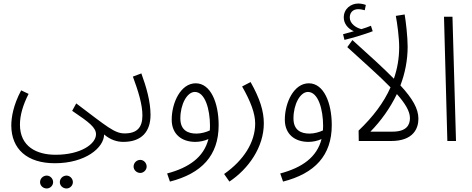

<svg xmlns="http://www.w3.org/2000/svg" viewBox="-20 -799 2674 1088"><path d="M44 -87C45 46 134 126 291 126C463 126 569 39 570 -37C606 -6 644 5 679 5C705 5 714 -5 714 -20C714 -36 704 -43 686 -43C629 -43 587 -81 412 -213L389 -171C487 -105 524 -76 524 -38C524 16 439 78 295 78C188 78 93 32 93 -93C93 -146 110 -204 142 -267L100 -287C55 -203 44 -133 44 -87ZM357 269C376 269 393 253 393 233C393 213 376 196 357 196C336 196 319 213 319 233C319 253 336 269 357 269ZM245 269C264 269 281 253 281 233C281 213 264 196 245 196C224 196 207 213 207 233C207 253 224 269 245 269Z M679 5C784 5 833 -55 833 -148C833 -224 809 -307 781 -383L733 -365C764 -281 787 -207 787 -145C787 -77 757 -43 686 -43ZM775 181C794 181 811 164 811 145C811 124 794 107 775 107C754 107 737 124 737 145C737 164 754 181 775 181Z M943 230C1123 184 1219 82 1219 -90C1219 -216 1174 -327 1089 -327C1004 -327 953 -217 953 -121C953 -38 1010 5 1087 5C1113 5 1139 -1 1161 -11C1135 92 1051 151 927 184ZM1002 -128C1002 -208 1040 -278 1084 -278C1142 -278 1170 -180 1170 -85C1170 -76 1169 -68 1169 -60C1148 -50 1120 -42 1093 -42C1046 -42 1002 -60 1002 -128Z M1280 230C1388 158 1475 35 1475 -100C1475 -169 1453 -240 1400 -334L1352 -309C1401 -223 1426 -156 1426 -99C1426 8 1360 110 1250 187Z M1584 230C1764 184 1860 82 1860 -90C1860 -216 1815 -327 1730 -327C1645 -327 1594 -217 1594 -121C1594 -38 1651 5 1728 5C1754 5 1780 -1 1802 -11C1776 92 1692 151 1568 184ZM1643 -128C1643 -208 1681 -278 1725 -278C1783 -278 1811 -180 1811 -85C1811 -76 1810 -68 1810 -60C1789 -50 1761 -42 1734 -42C1687 -42 1643 -60 1643 -128Z M1932 -573C1982 -585 2048 -605 2092 -622L2082 -653C2065 -646 2048 -640 2028 -634C1998 -641 1962 -665 1962 -700C1962 -726 1978 -747 2010 -747C2023 -747 2035 -744 2047 -741L2053 -771C2040 -776 2024 -779 2010 -779C1969 -779 1928 -750 1928 -700C1928 -665 1952 -636 1985 -622C1967 -617 1949 -612 1924 -605ZM2242 -532C2242 -470 2232 -411 2212 -353C2154 -412 2076 -483 1977 -572L1948 -532C2044 -444 2130 -369 2193 -304C2155 -218 2094 -137 2012 -59L2013 0H2196C2324 0 2351 -73 2351 -126C2351 -183 2318 -240 2249 -315C2275 -383 2290 -458 2290 -535C2290 -589 2280 -677 2273 -717L2223 -709C2231 -667 2242 -587 2242 -532ZM2079 -53C2139 -114 2191 -187 2229 -266C2275 -214 2303 -169 2303 -130C2303 -92 2285 -53 2204 -53Z M2515 0H2564L2544 -704H2496Z"/></svg>

Font: Noto Sans Arabic UI XCn Lt
Style: Regular
Weight: 300
Width: 2
Designer: Monotype Design Team, Nadine Chahine and Nizar Qandah
Foundry: Monotype Imaging Inc.
Version: Version 2.010